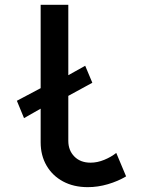

<svg xmlns="http://www.w3.org/2000/svg" viewBox="-20 -772 602 800"><path d="M80.1 -279.8 50.3 -352.1 161.6 -411.1 249.5 -450.2 335 -498 364.7 -427.2 249.5 -364.3 161.6 -326.2ZM345.7 7.8Q287.1 7.8 242.9 -15.9Q198.7 -39.6 174.1 -81.8Q149.4 -124 149.4 -179.2V-752H264.6V-185.1Q264.6 -145.5 289.8 -119.9Q314.9 -94.2 357.4 -94.2Q385.7 -94.2 414.3 -106Q442.9 -117.7 464.4 -134.8L505.4 -37.1Q472.2 -17.1 429.9 -4.6Q387.7 7.8 345.7 7.8Z"/></svg>

Font: Reddit Mono SemiBold
Style: Regular
Weight: 600
Monospace: yes
Designer: Stephen Hutchings
Foundry: Reddit
Version: Version 1.014